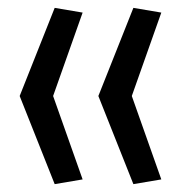

<svg xmlns="http://www.w3.org/2000/svg" viewBox="-20 -552 480 488"><path d="M190 -520 115 -308 190 -96 119 -84 30 -308 119 -532ZM390 -520 315 -308 390 -96 319 -84 230 -308 319 -532Z"/></svg>

Font: Strait
Style: Regular
Weight: 400
Width: 3
Designer: Eduardo Rodriguez Tunni
Foundry: Eduardo Rodriguez Tunni
Version: Version 1.001